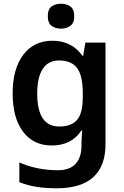

<svg xmlns="http://www.w3.org/2000/svg" viewBox="-20 -772 667 1032"><path d="M262 -553Q313 -553 353.5 -533Q394 -513 423 -472H427L439 -543H547V4Q547 120 481.5 180Q416 240 285 240Q227 240 177.5 232.5Q128 225 84 207V101Q178 143 292 143Q354 143 386 109Q418 75 418 10V-4Q418 -20 419.5 -39.5Q421 -59 422 -71H418Q390 -29 350 -9.5Q310 10 259 10Q160 10 104 -64Q48 -138 48 -270Q48 -402 105 -477.5Q162 -553 262 -553ZM297 -447Q240 -447 210 -402Q180 -357 180 -269Q180 -181 209.5 -136.5Q239 -92 299 -92Q364 -92 394.5 -128Q425 -164 425 -251V-270Q425 -365 394.5 -406Q364 -447 297 -447ZM308 -752Q337 -752 358 -737.5Q379 -723 379 -685Q379 -648 358 -633Q337 -618 308 -618Q278 -618 257.5 -633Q237 -648 237 -685Q237 -723 257.5 -737.5Q278 -752 308 -752Z"/></svg>

Font: Noto Sans Javanese SemiBold
Style: Regular
Weight: 600
Version: Version 2.004